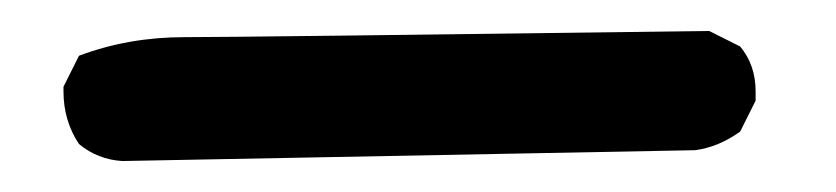

<svg xmlns="http://www.w3.org/2000/svg" viewBox="-20 1 540 124"><path d="M59 105Q43 104 31 94Q21 79 21 60V57L31 37Q63 25 99 25Q135 25 438 21L458 31Q468 43 468 60V66L458 86Q444 96 429 98Z"/></svg>

Font: Xiaolai SC
Style: Regular
Weight: 400
Designer: Nozomi Seto 瀬戸のぞみ
Version: Version 3.11;December 4, 2020;FontCreator 13.0.0.2613 64-bit